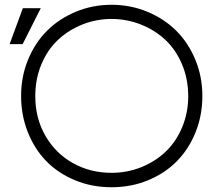

<svg xmlns="http://www.w3.org/2000/svg" viewBox="-20 -767 910 800"><path d="M127 -366.2Q127 -274.4 169.2 -201.2Q211.4 -127.9 283.9 -87.4Q356.4 -46.9 444.8 -46.9Q510.7 -46.9 569.6 -70.8Q628.4 -94.7 671.4 -136.2Q714.4 -177.7 739.3 -237.5Q764.2 -297.4 764.2 -366.2Q764.2 -439 737.8 -500.5Q711.4 -562 667.2 -602.5Q623 -643.1 565.4 -665.5Q507.8 -688 444.8 -688Q381.8 -688 324.7 -665.5Q267.6 -643.1 223.4 -602.5Q179.2 -562 153.1 -500.5Q127 -439 127 -366.2ZM20 -583 75.2 -732.9H149.9L74.2 -583ZM67.9 -367.2Q67.9 -447.8 96.9 -518.3Q126 -588.9 176 -638.9Q226.1 -689 295.9 -718Q365.7 -747.1 444.8 -747.1Q523.9 -747.1 594 -718Q664.1 -689 714.4 -638.9Q764.6 -588.9 793.9 -518.1Q823.2 -447.3 823.2 -367.2Q823.2 -287.1 795.2 -216.8Q767.1 -146.5 717.5 -95.9Q668 -45.4 597.4 -16.1Q526.9 13.2 444.8 13.2Q362.8 13.2 292.2 -16.1Q221.7 -45.4 172.6 -95.9Q123.5 -146.5 95.7 -216.8Q67.9 -287.1 67.9 -367.2Z"/></svg>

Font: Kreadon Light
Style: Regular
Weight: 300
Designer: kohakuno
Foundry: StudioGnu
Version: Version 1.000;Glyphs 3.1.2 (3151)